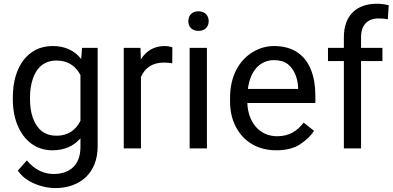

<svg xmlns="http://www.w3.org/2000/svg" viewBox="-20 -780 2063 1009"><path d="M47.4 -258.3C47.4 -207 55.7 -161.1 72.8 -120.6C106.4 -40 170.4 9.8 254.9 9.8C319.3 9.8 368.2 -12.7 402.8 -53.2V-6.8C402.8 85.4 348.1 134.3 262.7 134.3C215.3 134.3 165.5 116.2 121.1 63L73.7 116.7C89.8 139.6 109.4 157.7 133.3 171.4C180.2 198.2 232.9 208.5 269.5 208.5C401.4 208.5 493.2 128.9 493.2 -11.2V-528.3H411.1L406.7 -469.7C372.1 -514.2 322.8 -538.1 255.9 -538.1C127.4 -538.1 47.4 -429.7 47.4 -268.6ZM137.7 -268.6C137.7 -303.7 142.6 -335.9 152.3 -365.2C171.4 -423.8 211.9 -461.9 277.8 -461.9C340.8 -461.9 379.9 -429.2 402.8 -385.7V-145C379.4 -99.6 341.3 -66.9 276.9 -66.9C244.1 -66.9 217.8 -75.7 197.3 -92.8C156.2 -127.4 137.7 -188.5 137.7 -258.3Z M885.7 -531.2C879.4 -534.7 858.9 -538.1 845.7 -538.1C787.6 -538.1 747.1 -510.7 720.2 -467.8L718.3 -528.3H630.4V0H720.7V-375C740.2 -421.4 779.3 -451.2 841.3 -451.2C857.4 -451.2 872.1 -449.7 885.3 -447.3Z M969.7 -668.5C969.7 -640.6 987.8 -617.7 1022.9 -617.7C1057.6 -617.7 1076.7 -640.6 1076.7 -668.5C1076.7 -697.8 1057.6 -720.7 1022.9 -720.7C987.8 -720.7 969.7 -697.8 969.7 -668.5ZM976.6 -528.3V0H1067.4V-528.3Z M1431.6 9.8C1483.9 9.8 1525.9 -1 1557.6 -22C1589.4 -43 1613.3 -66.4 1630.4 -92.3L1575.7 -135.7C1542.5 -92.3 1500.5 -64 1436.5 -64C1340.3 -64 1282.7 -142.1 1279.8 -238.8H1637.2V-279.3C1637.2 -328.6 1629.9 -373 1614.7 -412.1C1584.5 -489.7 1521 -538.1 1419.9 -538.1C1380.4 -538.1 1343.3 -527.3 1308.1 -506.3C1237.3 -463.4 1189 -381.3 1189 -266.1V-245.6C1189 -196.3 1199.2 -152.3 1219.2 -113.8C1259.3 -36.6 1333.5 9.8 1431.6 9.8ZM1419.9 -463.9C1450.7 -463.9 1475.1 -456.5 1493.2 -442.4C1528.8 -413.6 1544.4 -366.2 1546.9 -319.3V-312.5H1282.7C1294.9 -410.2 1348.1 -463.9 1419.9 -463.9Z M1877.4 -459H1989.7V-528.3H1877.4V-584C1877.4 -647.9 1911.1 -683.1 1969.2 -683.1C1988.3 -683.1 2004.4 -681.6 2018.1 -678.7L2022.9 -752.4C2001 -757.8 1980.5 -760.3 1960.4 -760.3C1852.5 -760.3 1787.1 -697.8 1787.1 -584V-528.3H1703.6V-459H1787.1V0H1877.4Z"/></svg>

Font: Vazirmatn
Style: Regular
Weight: 400
Designer: Saber Rastikerdar
Foundry: Saber Rastikerdar
Version: Version 33.003